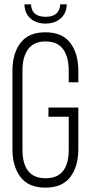

<svg xmlns="http://www.w3.org/2000/svg" viewBox="-20 -854 416 880"><path d="M256 -834H286Q285 -793 258 -769.5Q231 -746 189 -746Q146 -746 119.5 -769.5Q93 -793 92 -834H122Q125 -777 189 -777Q253 -777 256 -834ZM339 -529V-477H295V-532Q295 -592 269.5 -628Q244 -664 189 -664Q134 -664 108.5 -628Q83 -592 83 -532V-168Q83 -37 189 -37Q295 -37 295 -168V-319H202V-361H339V-171Q339 -91 302 -42.5Q265 6 188 6Q111 6 74 -42.5Q37 -91 37 -171V-529Q37 -609 74 -657.5Q111 -706 188 -706Q265 -706 302 -657.5Q339 -609 339 -529Z"/></svg>

Font: Bebas Neue Book
Style: Regular
Weight: 400
Designer: Ryoichi Tsunekawa
Foundry: Ryoichi Tsunekawa
Version: Version 001.003